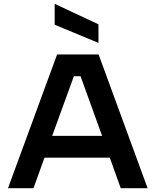

<svg xmlns="http://www.w3.org/2000/svg" viewBox="-20 -985 814 1005"><path d="M278.9 -700H496.1L752.6 0H612L554.6 -159.7H212.8L155.4 0H21.9ZM514.5 -273.7 401.7 -586H366.7L253 -273.7ZM266.2 -855.5V-964.9L495.4 -857.8V-760.5Z"/></svg>

Font: AF Albert Sans Medium
Style: Regular
Weight: 500
Designer: Andreas Rasmussen
Foundry: a.Foundry
Version: Version 1.300;Glyphs 3.2 (3231)